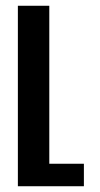

<svg xmlns="http://www.w3.org/2000/svg" viewBox="-20 -646 347 666"><path d="M42 0H271V-78H151V-626H42Z"/></svg>

Font: Crazy Punk
Style: Regular
Weight: 400
Version: Version 1